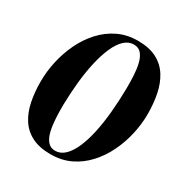

<svg xmlns="http://www.w3.org/2000/svg" viewBox="-176 -887 983 1031"><g transform="rotate(30 316.0 -371.5)"><path d="M280.5 10Q211 10 164.5 -13.8Q118 -37.5 90.5 -80.2Q63 -123 51.5 -179.8Q40 -236.5 40 -302Q40 -365 54.2 -428.8Q68.5 -492.5 96.2 -550.5Q124 -608.5 165.8 -654.2Q207.5 -700 262.2 -726.5Q317 -753 384.5 -753Q454.5 -753 501.2 -728.5Q548 -704 575.2 -660.5Q602.5 -617 614 -560Q625.5 -503 625.5 -437.5Q625.5 -376 611.2 -312.5Q597 -249 569 -191.2Q541 -133.5 499.2 -88Q457.5 -42.5 402.8 -16.2Q348 10 280.5 10ZM292 -18.5Q325 -18.5 351.2 -43.2Q377.5 -68 397.2 -112.5Q417 -157 430.2 -217.2Q443.5 -277.5 450.2 -349.2Q457 -421 458 -499.5Q458.5 -538 456.5 -577.5Q454.5 -617 446.8 -650.2Q439 -683.5 422.2 -704Q405.5 -724.5 375.5 -724.5Q342.5 -724.5 316.2 -699.5Q290 -674.5 270.2 -629.5Q250.5 -584.5 237 -525.2Q223.5 -466 216.5 -396.5Q209.5 -327 208 -253Q207.5 -213 209.8 -171.8Q212 -130.5 220 -95.8Q228 -61 245.5 -39.8Q263 -18.5 292 -18.5Z"/></g></svg>

Font: Merriweather 144pt ExtraBold
Style: Italic
Weight: 800
Italic angle: -7.8°
Version: Version 2.101